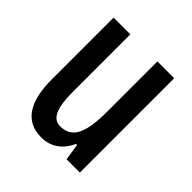

<svg xmlns="http://www.w3.org/2000/svg" viewBox="-154 -654 777 777"><g transform="rotate(45 234.5 -265.0)"><path d="M407 -540H311V-256C311 -135 289 -76 218 -76C175 -76 156 -119 156 -210V-540H60V-188C60 -66 99 10 196 10C249 10 290 -18 314 -71H320L331 0H407Z"/></g></svg>

Font: Noto Sans Hebrew ExtraCondensed Medium
Style: Regular
Weight: 500
Width: 2
Designer: Monotype Design Team
Foundry: Monotype Imaging Inc.
Version: Version 2.004